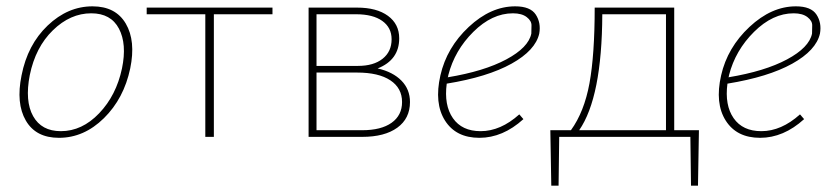

<svg xmlns="http://www.w3.org/2000/svg" viewBox="-20 -432 2624 606"><path d="M166 3Q93 3 61.5 -51.5Q30 -106 48 -194Q67 -291 130.5 -351.5Q194 -412 272 -412Q345 -412 377 -357.5Q409 -303 391 -216Q371 -121 308 -59Q245 3 166 3ZM172 -18Q239 -18 293 -74.5Q347 -131 365 -216Q381 -293 355.5 -341.5Q330 -390 268 -390Q202 -390 147 -336.5Q92 -283 74 -195Q58 -113 84.5 -65.5Q111 -18 172 -18Z M840 -408V-387H655V0H628V-387H443V-408Z M1172 -216Q1220 -205 1247 -177.5Q1274 -150 1274 -110Q1274 -58 1234 -29Q1194 0 1123 0H954V-408H1107Q1169 -408 1204.5 -382Q1240 -356 1240 -311Q1240 -243 1172 -216ZM1104 -387H979V-224H1110Q1159 -224 1187.5 -246.5Q1216 -269 1216 -308Q1216 -345 1186.5 -366Q1157 -387 1104 -387ZM1123 -21Q1183 -21 1216 -44.5Q1249 -68 1249 -110Q1249 -154 1212 -178.5Q1175 -203 1107 -203H979V-21Z M1606 -412Q1654 -412 1671 -386Q1688 -360 1682 -326Q1670 -273 1594.5 -231Q1519 -189 1390 -168Q1381 -100 1409.5 -59Q1438 -18 1497 -18Q1560 -18 1619 -71L1632 -56Q1567 3 1493 3Q1419 3 1384.5 -51.5Q1350 -106 1370 -194Q1390 -282 1459.5 -347Q1529 -412 1606 -412ZM1657 -326Q1657 -337 1657.5 -351.5Q1658 -366 1642.5 -378Q1627 -390 1599 -390Q1533 -390 1474 -331.5Q1415 -273 1395 -195Q1395 -194 1394.5 -191.5Q1394 -189 1393 -188Q1508 -207 1578 -244.5Q1648 -282 1657 -326Z M2186 -21 2183 154H2161L2159 0H1745L1743 154H1720L1717 -21H1782Q1824 -79 1840.5 -169Q1857 -259 1857 -408H2108V-21ZM1808 -21H2082V-387H1881Q1880 -125 1808 -21Z M2492 -412Q2540 -412 2557 -386Q2574 -360 2568 -326Q2556 -273 2480.5 -231Q2405 -189 2276 -168Q2267 -100 2295.5 -59Q2324 -18 2383 -18Q2446 -18 2505 -71L2518 -56Q2453 3 2379 3Q2305 3 2270.5 -51.5Q2236 -106 2256 -194Q2276 -282 2345.5 -347Q2415 -412 2492 -412ZM2543 -326Q2543 -337 2543.5 -351.5Q2544 -366 2528.5 -378Q2513 -390 2485 -390Q2419 -390 2360 -331.5Q2301 -273 2281 -195Q2281 -194 2280.5 -191.5Q2280 -189 2279 -188Q2394 -207 2464 -244.5Q2534 -282 2543 -326Z"/></svg>

Font: EauTestText Extralight
Style: Italic
Weight: 250
Italic angle: -12°
Designer: Christian Thalmann (Catharsis Fonts)
Version: Version 0.001;PS 000.001;hotconv 1.0.88;makeotf.lib2.5.64775